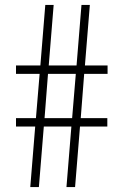

<svg xmlns="http://www.w3.org/2000/svg" viewBox="-20 -760 502 780"><path d="M270 -246H158L138 0H103L123 -246H45V-280H126L141 -460H45V-494H144L164 -740H198L178 -494H291L311 -740H345L325 -494H417V-460H322L308 -280H416V-246H305L285 0H250ZM161 -280H273L288 -460H175Z"/></svg>

Font: Encode Sans Compressed
Style: Thin
Weight: 100
Designer: Pablo Impallari, Andres Torresi
Foundry: Pablo Impallari, Andres Torresi
Version: Version 1.000; ttfautohint (v1.00) -l 8 -r 50 -G 200 -x 14 -